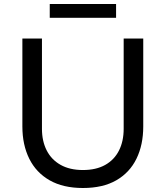

<svg xmlns="http://www.w3.org/2000/svg" viewBox="-20 -923 829 961"><path d="M395 18Q296 18 228.5 -20.5Q161 -59 126.5 -128.5Q92 -198 92 -290V-730H190V-278Q190 -217 213.5 -170.5Q237 -124 283 -98Q329 -72 395 -72Q461 -72 506.5 -97.5Q552 -123 575.5 -169.5Q599 -216 599 -278V-730H697V-290Q697 -198 663 -128.5Q629 -59 562 -20.5Q495 18 395 18ZM229 -834V-903H561V-834Z"/></svg>

Font: SVN-Sora Variable
Style: Regular
Weight: 400
Designer: Jonathan Barnbrook, Julián Moncada
Foundry: Barnbrook Fonts
Version: Version 2.000 - Viet hoa boi STYLEno.1 Fonts